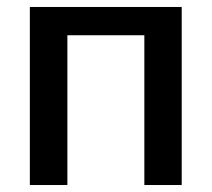

<svg xmlns="http://www.w3.org/2000/svg" viewBox="-20 -530 606 550"><path d="M500.5 0H393.5V-429H173V0H65.5V-510H500.5Z"/></svg>

Font: Lato 2
Style: Regular
Weight: 600
Designer: Lukasz Dziedzic with Adam Twardoch and Botio Nikoltchev
Foundry: tyPoland Lukasz Dziedzic
Version: Version 2.015; 2015-08-06; http://www.latofonts.com/